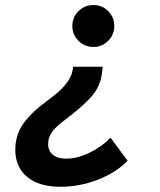

<svg xmlns="http://www.w3.org/2000/svg" viewBox="-20 -547 626 753"><path d="M216.3 185.5Q133.3 185.5 86.7 147Q40 108.4 40 40Q40 -18.1 71.8 -62.5Q103.5 -106.9 164.6 -151.4Q212.4 -186 236.1 -214.4Q259.8 -242.7 264.6 -271L267.1 -285.2H382.8L380.4 -264.2Q374 -205.6 335.2 -164.3Q296.4 -123 236.3 -78.1Q203.6 -54.2 186.3 -32.5Q168.9 -10.7 168.9 18.1Q168.9 44.9 187.5 60.1Q206.1 75.2 238.8 75.2Q282.2 75.2 329.6 52.7Q377 30.3 413.6 -6.8L480.5 83.5Q436 129.4 364.3 157.5Q292.5 185.5 216.3 185.5ZM346.2 -362.8Q312 -362.8 287.8 -387Q263.7 -411.1 263.7 -444.8Q263.7 -479.5 287.8 -503.4Q312 -527.3 346.2 -527.3Q380.4 -527.3 404.3 -503.4Q428.2 -479.5 428.2 -444.8Q428.2 -411.1 404.3 -387Q380.4 -362.8 346.2 -362.8Z"/></svg>

Font: Cascadia Code NF SemiBold
Style: Italic
Weight: 600
Italic angle: -10°
Monospace: yes
Designer: Aaron Bell
Foundry: Saja Typeworks
Version: Version 2404.023; ttfautohint (v1.8.4)